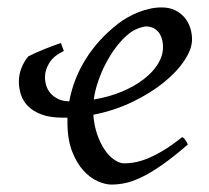

<svg xmlns="http://www.w3.org/2000/svg" viewBox="-20 -477 564 517"><path d="M321.8 -381.8Q306.2 -368.2 291.5 -348.6Q276.9 -329.1 264.9 -306.2Q252.9 -283.2 244.4 -258.3Q235.8 -233.4 232.4 -209Q273.4 -215.8 307.9 -230.2Q342.3 -244.6 366.9 -263.7Q391.6 -282.7 405.3 -304.9Q418.9 -327.1 418.9 -349.1Q418.9 -364.3 415 -375.2Q411.1 -386.2 404.8 -392.8Q398.4 -399.4 390.4 -402.6Q382.3 -405.8 374 -405.8Q366.2 -405.8 351.1 -400.1Q335.9 -394.5 321.8 -381.8ZM101.1 -269.5Q101.1 -257.8 104.7 -246.1Q108.4 -234.4 116.5 -225.3Q124.5 -216.3 136.7 -210.4Q148.9 -204.6 166.5 -204.1Q177.7 -265.1 211.2 -318.4Q244.6 -371.6 297.9 -413.1Q309.1 -421.9 323.2 -429.9Q337.4 -438 352.8 -444.1Q368.2 -450.2 384 -453.6Q399.9 -457 415 -457Q436 -457 451.4 -449.5Q466.8 -441.9 477.1 -429.7Q487.3 -417.5 492.2 -402.1Q497.1 -386.7 497.1 -371.1Q497.1 -345.2 476.8 -314.5Q456.5 -283.7 420.9 -254.9Q385.3 -226.1 336.7 -202.6Q288.1 -179.2 231.4 -168Q233.4 -139.2 241.7 -115.2Q250 -91.3 261.7 -74Q273.4 -56.6 287.6 -46.9Q301.8 -37.1 314.9 -37.1Q325.2 -37.1 339.8 -39.3Q354.5 -41.5 373.8 -48.8Q393.1 -56.2 417.2 -70.3Q441.4 -84.5 470.7 -107.9Q476.1 -105 480.2 -98.4Q484.4 -91.8 485.8 -87.9Q445.8 -53.2 415 -32Q384.3 -10.7 360.1 0.7Q335.9 12.2 316.7 16.1Q297.4 20 279.8 20Q263.7 20 243.2 11Q222.7 2 204.6 -17.8Q186.5 -37.6 174.1 -69.6Q161.6 -101.6 161.6 -147.9V-160.2H148.9Q114.7 -160.2 92 -168.7Q69.3 -177.2 55.7 -190.9Q42 -204.6 36.4 -222.2Q30.8 -239.7 30.8 -257.3Q30.8 -275.9 37.6 -293.5Q44.4 -311 56.2 -325.2Q64.5 -329.6 76.7 -335Q88.9 -340.3 101.6 -345.5Q114.3 -350.6 125.7 -354.7Q137.2 -358.9 144 -361.3L151.9 -339.8Q125 -327.1 113 -307.9Q101.1 -288.6 101.1 -269.5Z"/></svg>

Font: Gentium Plus CyrE
Style: Italic
Weight: 400
Italic angle: -8°
Designer: J. Victor Gaultney, Annie Olsen, Iska Routamaa, Becca Hirsbrunner
Foundry: SIL International
Version: Version 5.000